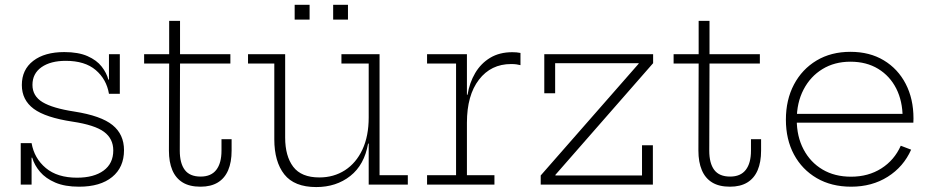

<svg xmlns="http://www.w3.org/2000/svg" viewBox="-20 -748 3772 778"><path d="M300.5 8.5Q243 8.5 204 -8.2Q165 -25 142.2 -51.8Q119.5 -78.5 110.5 -109H98.5L108 -168Q119 -106 165.8 -67Q212.5 -28 292 -28Q360.5 -28 399.8 -56.8Q439 -85.5 439 -138.5Q439 -186 401.5 -213.8Q364 -241.5 274.5 -255Q164.5 -271.5 116.5 -307.2Q68.5 -343 68.5 -403.5Q68.5 -466 114.8 -501.5Q161 -537 240.5 -537Q297.5 -537 334.8 -520.5Q372 -504 392 -478.2Q412 -452.5 419 -425.5H431L421.5 -368Q411.5 -427 367.8 -464.2Q324 -501.5 246.5 -501.5Q185 -501.5 148.2 -475.8Q111.5 -450 111.5 -404Q111.5 -359 152.2 -334.2Q193 -309.5 281 -296Q389.5 -279 436 -241.2Q482.5 -203.5 482.5 -139.5Q482.5 -70 434.5 -30.8Q386.5 8.5 300.5 8.5ZM64 0V-168H108V0ZM421.5 -368V-528.5H465.5V-368Z M708.5 -137.5Q708.5 -86.5 728.8 -59.5Q749 -32.5 793 -32.5Q835.5 -32.5 856.5 -59.8Q877.5 -87 877.5 -137.5V-184H918.5V-137.5Q918.5 -91 904.5 -58.2Q890.5 -25.5 862.5 -8.5Q834.5 8.5 792.5 8.5Q748 8.5 720 -8.8Q692 -26 678.2 -58.8Q664.5 -91.5 664.5 -137.5L665.5 -490.5H564V-528.5H665.5V-663.5H709.5V-528.5H913.5V-490.5H709.5Z M1474 -490.5H1363.5V-528.5H1518V-38H1632.5V0H1474ZM1135.5 -528.5V-190.5Q1135.5 -115.5 1168.2 -72.2Q1201 -29 1274 -29Q1332.5 -29 1377.8 -58.2Q1423 -87.5 1448.5 -141.8Q1474 -196 1474 -272.5L1486.5 -166H1471.5Q1456.5 -80 1399.5 -35Q1342.5 10 1261.5 10Q1172.5 10 1132 -41.5Q1091.5 -93 1091.5 -183.5V-490.5H985V-528.5ZM1174 -728.5H1234.5V-668.5H1174ZM1330 -728.5H1390V-668.5H1330Z M1872 -38H1983.5V0H1710.5V-38H1828V-490.5H1710.5V-528.5H1872ZM2089 -484Q2081.5 -486 2072.8 -487.2Q2064 -488.5 2051 -488.5Q1969.5 -488.5 1920.8 -425.2Q1872 -362 1872 -250.5L1860 -364H1874.5Q1882.5 -413 1905.5 -452Q1928.5 -491 1966.2 -513.8Q2004 -536.5 2056 -536.5Q2065.5 -536.5 2072.8 -535.8Q2080 -535 2089 -533.5Z M2171 -37 2568 -490V-504.5L2626.5 -492L2230.5 -39.5V-23.5ZM2626.5 -528.5V-492H2229.5V-370H2185.5V-528.5ZM2581.5 -159.5H2625.5V0H2171V-37H2581.5Z M2854 -137.5Q2854 -86.5 2874.2 -59.5Q2894.5 -32.5 2938.5 -32.5Q2981 -32.5 3002 -59.8Q3023 -87 3023 -137.5V-184H3064V-137.5Q3064 -91 3050 -58.2Q3036 -25.5 3008 -8.5Q2980 8.5 2938 8.5Q2893.5 8.5 2865.5 -8.8Q2837.5 -26 2823.8 -58.8Q2810 -91.5 2810 -137.5L2811 -490.5H2709.5V-528.5H2811V-663.5H2855V-528.5H3059V-490.5H2855Z M3429 8.5Q3349 8.5 3289.5 -26.2Q3230 -61 3197.2 -122Q3164.5 -183 3164.5 -263Q3164.5 -343.5 3197.2 -405.5Q3230 -467.5 3288.8 -502.8Q3347.5 -538 3426 -538Q3504 -538 3561.2 -503.5Q3618.5 -469 3650 -408.2Q3681.5 -347.5 3681.5 -268Q3681.5 -262.5 3681.2 -258.2Q3681 -254 3681 -251H3637Q3637.5 -255.5 3637.5 -260.5Q3637.5 -265.5 3637.5 -271.5Q3637.5 -338 3611.8 -389Q3586 -440 3538.5 -469Q3491 -498 3426 -498Q3361.5 -498 3312.5 -468Q3263.5 -438 3236 -385Q3208.5 -332 3208.5 -263Q3208.5 -195 3236 -142.8Q3263.5 -90.5 3312.8 -61.2Q3362 -32 3428.5 -32Q3498.5 -32 3551.2 -65.5Q3604 -99 3630 -157.5L3672 -141.5Q3641 -72 3577.2 -31.8Q3513.5 8.5 3429 8.5ZM3192 -251V-286.5H3667L3679.5 -251Z"/></svg>

Font: Hepta Slab Light
Style: Regular
Weight: 300
Designer: Michael LaGattuta
Foundry: Michael LaGattuta
Version: Version 1.102